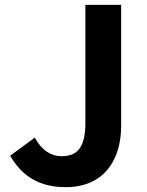

<svg xmlns="http://www.w3.org/2000/svg" viewBox="-20 -760 608 794"><path d="M252 14C411 14 481 -100 481 -239V-740H333V-251C333 -149 299 -114 234 -114C192 -114 153 -137 124 -191L22 -116C72 -30 144 14 252 14Z"/></svg>

Font: Noto Sans CJK KR Bold
Style: Regular
Weight: 700
Designer: Ryoko NISHIZUKA (kana & ideographs); Paul D. Hunt (Latin, Greek & Cyrillic); Wenlong ZHANG (bopomofo); Sandoll Communica
Foundry: Adobe Systems Incorporated
Version: Version 1.004;PS 1.004;hotconv 1.0.82;makeotf.lib2.5.63406